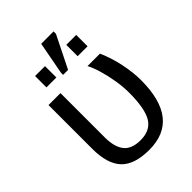

<svg xmlns="http://www.w3.org/2000/svg" viewBox="-228 -888 1003 1003"><g transform="rotate(-45 273.5 -386.0)"><path d="M499 -278.8Q499 9.8 272 9.8Q163.1 9.8 114 -42Q64.9 -93.8 64.9 -204.6V-528.3H153.3V-201.7Q153.3 -130.4 181.9 -94.2Q210.4 -58.1 275.9 -58.1Q347.7 -58.1 378.2 -108.6Q408.7 -159.2 408.7 -276.9Q408.7 -318.8 400.9 -366.7Q393.1 -414.6 380.4 -457.8Q367.7 -501 353 -528.3H444.8Q470.7 -470.7 484.9 -403.3Q499 -335.9 499 -278.8ZM355.5 -763.7 267.1 -585.9H230.5V-602.1L264.2 -781.7H355.5ZM195.8 -685.1V-601.1H122.6V-685.1ZM426.3 -685.1V-601.1H353V-685.1Z"/></g></svg>

Font: Arimo
Style: Regular
Weight: 400
Designer: Steve Matteson
Foundry: Monotype Imaging Inc.
Version: Version 1.33